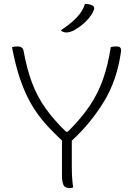

<svg xmlns="http://www.w3.org/2000/svg" viewBox="-20 -946 690 976"><path d="M352 7Q343 10 335 10Q308 10 301.5 -8.5Q295 -27 295 -50V-232Q247 -276 208 -320.5Q169 -365 138 -418.5Q107 -472 83 -542Q59 -612 41 -706Q53 -710 68 -710Q96 -710 100 -687Q117 -593 143.5 -523.5Q170 -454 211.5 -395.5Q253 -337 316 -276H324Q391 -342 434.5 -406Q478 -470 503.5 -542.5Q529 -615 543 -706Q548 -708 555.5 -709Q563 -710 572 -710Q587 -710 592 -703Q597 -696 595 -683Q575 -538 507.5 -428Q440 -318 345 -231V-100Q345 -72 346.5 -45.5Q348 -19 352 7ZM412 -926Q432 -926 446 -920Q456 -916 458 -909Q460 -902 457 -895Q446 -867 418.5 -839Q391 -811 356 -792Q334 -781 318 -781Q311 -781 303.5 -783Q296 -785 289 -792Q337 -823 369 -856Q401 -889 412 -926Z"/></svg>

Font: Recursive Sn Csl St Lt
Style: Regular
Weight: 300
Version: Version 1.079;hotconv 1.0.112;makeotfexe 2.5.65598; ttfautoh